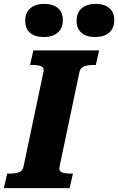

<svg xmlns="http://www.w3.org/2000/svg" viewBox="-52 -970 609 990"><path d="M69 -110 172 -599Q177 -621 161 -628Q145 -635 118 -635H103L120 -710H459L442 -635H427Q401 -635 382 -628Q363 -621 358 -600L255 -111Q250 -89 266 -82Q282 -75 309 -75H324L307 0H-32L-15 -75H0Q27 -75 46 -82Q65 -89 69 -110ZM173 -779Q129 -779 103.5 -800.5Q78 -822 78 -863Q78 -905 104.5 -927.5Q131 -950 176 -950Q221 -950 246.5 -928.5Q272 -907 272 -866Q272 -824 245.5 -801.5Q219 -779 173 -779ZM438 -779Q394 -779 368.5 -800.5Q343 -822 343 -863Q343 -905 369.5 -927.5Q396 -950 442 -950Q486 -950 511.5 -928.5Q537 -907 537 -866Q537 -824 510.5 -801.5Q484 -779 438 -779Z"/></svg>

Font: Roboto Serif 20pt
Style: Bold Italic
Weight: 700
Italic angle: -10°
Version: Version 1.007